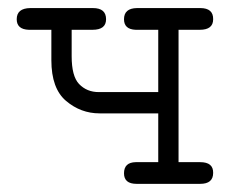

<svg xmlns="http://www.w3.org/2000/svg" viewBox="-20 -451 565 471"><path d="M21 -403.8Q21 -430.7 54.2 -431.2H208Q240.2 -431.2 240.2 -403.8Q240.2 -377.9 207 -377.9Q207 -377.9 155.8 -377.9V-313Q155.8 -264.2 173.8 -245.1Q192.9 -225.1 222.2 -225.1H368.2V-377.9H313Q284.2 -378.9 284.2 -403.8Q284.2 -430.7 315.9 -431.2H471.2Q503.4 -431.2 502.9 -403.8Q502.9 -377.9 470.2 -377.9H418V-53.2H471.2Q503.4 -53.2 502.9 -26.9Q502.9 0 471.2 0H314.9Q284.2 0 284.2 -25.9Q284.2 -52.7 313 -53.2H368.2V-172.9H224.1Q178.2 -172.9 142.1 -203.4Q106 -233.9 106 -303.2V-377.9H50.8Q21 -378.9 21 -403.8Z"/></svg>

Font: CMU Typewriter Text
Style: Light
Weight: 200
Version: Version 0.7.0